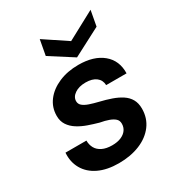

<svg xmlns="http://www.w3.org/2000/svg" viewBox="-173 -823 873 946"><g transform="rotate(-30 263.0 -350.5)"><path d="M228 12Q161 12 114 -10.5Q67 -33 44 -73.5Q21 -114 25 -165H144Q144 -141 154.5 -122Q165 -103 187.5 -92Q210 -81 243 -81Q273 -81 294 -90Q315 -99 326 -114.5Q337 -130 337 -150Q337 -168 325.5 -178.5Q314 -189 293.5 -196.5Q273 -204 245 -209Q216 -217 186 -227.5Q156 -238 131.5 -253.5Q107 -269 92.5 -291Q78 -313 78 -343Q78 -391 106 -428Q134 -465 183.5 -486.5Q233 -508 296 -508Q383 -508 433 -466.5Q483 -425 481 -353H365Q364 -382 342.5 -398.5Q321 -415 283 -415Q245 -415 221 -398.5Q197 -382 197 -358Q197 -342 209.5 -331.5Q222 -321 244 -313.5Q266 -306 295 -299Q329 -291 359 -280.5Q389 -270 412 -255Q435 -240 447.5 -218Q460 -196 460 -165Q460 -111 430 -71Q400 -31 347.5 -9.5Q295 12 228 12ZM484 -713 468 -626 309 -543 179 -626 195 -713 324 -627Z"/></g></svg>

Font: DM Sans 24pt SemiBold
Style: Italic
Weight: 600
Italic angle: -10°
Designer: Colophon Foundry, Jonny Pinhorn
Foundry: Colophon Foundry
Version: Version 4.004;gftools[0.9.30]